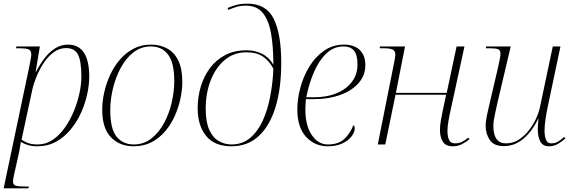

<svg xmlns="http://www.w3.org/2000/svg" viewBox="-22 -790 3128 1050"><path d="M139 -430Q143 -452 146 -467.5Q149 -483 149 -492Q149 -515 133.5 -520.5Q118 -526 84 -526H65L68 -536H196L173 -397H175Q195 -436 220.5 -470Q246 -504 278.5 -525Q311 -546 350 -546Q466 -546 466 -370Q466 -327 455 -275.5Q444 -224 421.5 -174Q399 -124 364.5 -82Q330 -40 284.5 -15Q239 10 181 10Q153 10 131.5 3.5Q110 -3 92 -14Q90 -4 88.5 7Q87 18 84 35L55 165Q53 175 51 185Q49 195 49 202Q49 221 64.5 225.5Q80 230 116 230H136L133 240H-2ZM184 0Q229 0 266 -25Q303 -50 332 -91Q361 -132 381.5 -181.5Q402 -231 412.5 -280Q423 -329 423 -370Q423 -456 404.5 -491.5Q386 -527 340 -527Q303 -527 272 -504.5Q241 -482 217.5 -446.5Q194 -411 178 -372Q162 -333 155 -301L96 -27Q105 -19 127 -9.5Q149 0 184 0Z M709 10Q633 10 585 -39Q537 -88 537 -191Q537 -234 547.5 -282.5Q558 -331 579 -377.5Q600 -424 632 -462Q664 -500 707 -523Q750 -546 804 -546Q852 -546 891 -525.5Q930 -505 952.5 -460Q975 -415 975 -342Q975 -300 965 -252Q955 -204 934.5 -157.5Q914 -111 882 -73Q850 -35 807 -12.5Q764 10 709 10ZM709 0Q765 0 806.5 -33Q848 -66 876 -118.5Q904 -171 917.5 -231.5Q931 -292 931 -347Q931 -446 897.5 -491Q864 -536 803 -536Q749 -536 707.5 -503.5Q666 -471 638 -418.5Q610 -366 595.5 -305.5Q581 -245 581 -188Q581 -84 616 -42Q651 0 709 0Z M1244 10Q1151 10 1105 -47Q1059 -104 1059 -198Q1059 -260 1076 -316.5Q1093 -373 1126.5 -418Q1160 -463 1210 -489Q1260 -515 1326 -515Q1373 -515 1411 -496Q1449 -477 1473 -436Q1473 -536 1460 -608.5Q1447 -681 1414.5 -720Q1382 -759 1324 -759Q1292 -759 1270 -752Q1248 -745 1227 -736L1222 -746Q1242 -755 1268.5 -762.5Q1295 -770 1331 -770Q1434 -770 1475 -687Q1516 -604 1516 -447Q1516 -306 1484.5 -203.5Q1453 -101 1392.5 -45.5Q1332 10 1244 10ZM1244 0Q1303 0 1345.5 -35.5Q1388 -71 1415 -130.5Q1442 -190 1456 -264Q1470 -338 1473 -414Q1452 -455 1417.5 -479.5Q1383 -504 1326 -504Q1257 -504 1207 -462Q1157 -420 1130 -350Q1103 -280 1103 -195Q1103 -123 1122.5 -80Q1142 -37 1174.5 -18.5Q1207 0 1244 0Z M1770 10Q1700 10 1652 -41.5Q1604 -93 1604 -192Q1604 -249 1620.5 -310.5Q1637 -372 1669.5 -425.5Q1702 -479 1750 -512.5Q1798 -546 1860 -546Q1915 -546 1945.5 -516.5Q1976 -487 1976 -434Q1976 -377 1938.5 -335Q1901 -293 1838 -270.5Q1775 -248 1697 -248H1651Q1650 -241 1649 -222Q1648 -203 1648 -191Q1648 -103 1683 -51.5Q1718 0 1771 0Q1830 0 1862 -31Q1894 -62 1910 -105Q1918 -101 1918 -89Q1918 -67 1900.5 -44Q1883 -21 1850 -5.5Q1817 10 1770 10ZM1695 -258Q1765 -258 1818.5 -280Q1872 -302 1902.5 -342.5Q1933 -383 1933 -438Q1933 -490 1914 -513Q1895 -536 1856 -536Q1803 -536 1763 -498Q1723 -460 1695.5 -397Q1668 -334 1653 -258Z M2454 10Q2415 10 2399.5 -15.5Q2384 -41 2384 -79Q2384 -102 2389 -132Q2394 -162 2401 -194L2418 -272H2141L2085 0H2044L2135 -456Q2137 -467 2138.5 -476Q2140 -485 2140 -491Q2140 -512 2125 -519Q2110 -526 2076 -526H2054L2056 -536H2193L2143 -282H2421L2475 -536H2518L2445 -200Q2438 -171 2431.5 -134.5Q2425 -98 2425 -75Q2425 -43 2434 -24.5Q2443 -6 2466 -6Q2488 -6 2504 -14Q2520 -22 2539 -37L2546 -29Q2526 -13 2504 -1.5Q2482 10 2454 10Z M2980 10Q2947 10 2933 -15.5Q2919 -41 2919 -83Q2919 -92 2920 -106.5Q2921 -121 2923 -142H2922Q2887 -70 2839.5 -30.5Q2792 9 2733 9Q2679 9 2656.5 -24.5Q2634 -58 2634 -102Q2634 -127 2641.5 -162Q2649 -197 2656 -226L2700 -414Q2705 -436 2710 -460.5Q2715 -485 2715 -496Q2715 -516 2701.5 -521Q2688 -526 2654 -526H2635L2637 -536H2771L2699 -231Q2692 -200 2684 -162Q2676 -124 2676 -103Q2676 -6 2745 -6Q2784 -6 2815.5 -26.5Q2847 -47 2871 -78Q2895 -109 2909.5 -141Q2924 -173 2929 -195L3001 -536H3043L2973 -204Q2967 -176 2961.5 -140Q2956 -104 2956 -76Q2956 -45 2964 -25.5Q2972 -6 2992 -6Q3014 -6 3030.5 -16Q3047 -26 3063 -41L3070 -33Q3054 -18 3031 -4Q3008 10 2980 10Z"/></svg>

Font: Noto Serif Display ExtraLight
Style: Italic
Weight: 200
Italic angle: -12°
Designer: Monotype Design Team
Foundry: Monotype Imaging Inc.
Version: Version 2.009